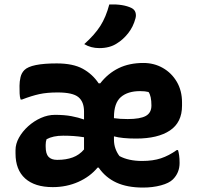

<svg xmlns="http://www.w3.org/2000/svg" viewBox="-20 -834 890 866"><path d="M236 -548Q309 -548 353 -524Q397 -500 425 -458H432Q467 -503 515 -526.5Q563 -550 627 -550Q675 -550 714.5 -527.5Q754 -505 777.5 -465Q801 -425 801 -372V-357Q801 -282 746.5 -245.5Q692 -209 594 -209Q530 -209 494 -219V-204Q494 -182 501 -163Q508 -144 519 -130Q560 -108 621 -108Q670 -108 706 -120Q742 -132 777 -157H783Q786 -147 788 -133Q790 -119 790 -99Q790 -55 760 -25Q743 -8 706 2Q669 12 625 12Q554 12 505 -10.5Q456 -33 425 -78H420Q386 -37 333 -13.5Q280 10 218 10Q137 10 93.5 -29Q50 -68 50 -142V-157Q50 -185 65.5 -213Q81 -241 107 -264.5Q133 -288 164.5 -302Q196 -316 228 -316Q271 -316 302.5 -310Q334 -304 359 -295V-331Q359 -375 333.5 -396Q308 -417 240 -417Q192 -417 157.5 -409.5Q123 -402 79 -385H73Q69 -397 68.5 -412.5Q68 -428 68 -447Q68 -466 72.5 -485.5Q77 -505 90 -518Q120 -548 236 -548ZM494 -305V-301Q521 -297 556 -297Q612 -297 637.5 -311Q663 -325 663 -358Q663 -401 650 -419Q635 -423 612 -423Q556 -423 525 -396Q494 -369 494 -305ZM237 -113H240Q278 -113 308 -124Q338 -135 359 -160V-215Q334 -219 311.5 -220.5Q289 -222 265 -222Q219 -222 190 -206Q186 -195 186 -181V-173Q186 -140 199 -126.5Q212 -113 237 -113ZM473 -814Q536 -816 573 -798Q587 -791 591 -778Q595 -765 591 -751Q581 -713 558 -684Q535 -655 507 -638Q475 -617 428 -617Q390 -617 360 -635Q407 -677 432.5 -717Q458 -757 473 -814Z"/></svg>

Font: Recursive Sn Csl St
Style: Bold
Weight: 700
Version: Version 1.079;hotconv 1.0.112;makeotfexe 2.5.65598; ttfautoh